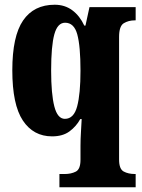

<svg xmlns="http://www.w3.org/2000/svg" viewBox="-20 -566 601 811"><path d="M231 225V169H254Q280 169 300 159Q320 149 320 109V51Q320 22 322 -9.5Q324 -41 325 -63H319Q302 -32 273.5 -11Q245 10 200 10Q121 10 76.5 -57Q32 -124 32 -269Q32 -413 77.5 -479.5Q123 -546 211 -546Q254 -546 285.5 -522.5Q317 -499 336 -458H341L358 -536H553V-480H549Q523 -480 503 -468Q483 -456 483 -410V108Q483 148 502.5 158.5Q522 169 550 169H553V225ZM254 -64Q292 -64 306 -117Q320 -170 320 -267Q320 -371 306.5 -420.5Q293 -470 255 -470Q223 -470 209.5 -421Q196 -372 196 -268Q196 -169 209.5 -116.5Q223 -64 254 -64Z"/></svg>

Font: Noto Serif Sinhala ExtraCondensed Black
Style: Regular
Weight: 900
Width: 2
Designer: Jelle Bosma - Monotype Design Team
Foundry: Monotype Imaging Inc.
Version: Version 2.007; ttfautohint (v1.8.4.7-5d5b)